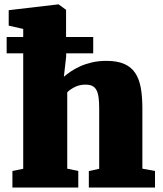

<svg xmlns="http://www.w3.org/2000/svg" viewBox="-20 -840 728 860"><path d="M35.6 -74.2 84 -84V-601.1H9.8V-674.3H84V-710.4L19 -725.1V-794.4L239.7 -820.3H242.7L275.9 -795.9V-674.3H397.5V-601.1H276.4V-587.4L266.1 -496.1Q278.8 -507.3 297.1 -519.8Q315.4 -532.2 339.1 -543Q362.8 -553.7 392.1 -560.5Q421.4 -567.4 456.1 -567.4Q503.9 -567.4 535.2 -554.2Q566.4 -541 584.7 -514.4Q603 -487.8 610.4 -447.8Q617.7 -407.7 617.7 -354V-84.5L674.3 -74.2V0H377.9V-73.7L424.3 -84V-353Q424.3 -382.8 421.6 -403.3Q418.9 -423.8 412.1 -436.5Q405.3 -449.2 393.3 -455.1Q381.3 -460.9 362.8 -460.9Q336.4 -460.9 315.2 -450.2Q293.9 -439.5 281.2 -426.8V-84.5L330.6 -74.2V0H35.6Z"/></svg>

Font: Merriweather UltraBold
Style: Regular
Weight: 900
Designer: Eben Sorkin ( sorkintype@gmail.com )
Foundry: Eben Sorkin
Version: Version 1.570; ttfautohint (v1.3) -l 8 -r 32 -G 0 -x 0 -H 60